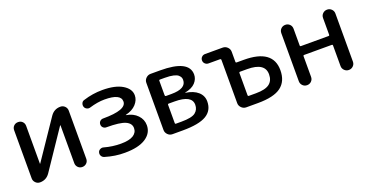

<svg xmlns="http://www.w3.org/2000/svg" viewBox="-30 -1037 2970 1554"><g transform="rotate(-20 1455.0 -260.0)"><path d="M126 0Q103.5 0 87.9 -16.1Q72.3 -32.2 72.3 -53.7V-467.8Q72.3 -490.2 86.9 -504.9Q101.6 -519.5 124 -519.5Q146.5 -519.5 161.1 -504.9Q175.8 -490.2 175.8 -467.8V-142.6L176.8 -141.6H177.7L403.3 -474.6Q434.6 -519.5 488.3 -519.5Q510.7 -519.5 526.4 -503.9Q542 -488.3 542 -465.8V-51.8Q542 -29.3 526.9 -14.6Q511.7 0 489.7 0Q467.8 0 453.1 -15.1Q438.5 -30.3 438.5 -51.8V-377L436.5 -377.9H435.5L210.9 -44.9Q179.7 0 126 0Z M683.6 -15.6Q668 -20.5 660.2 -34.7Q652.3 -48.8 657.2 -65.4Q661.1 -80.1 676.3 -87.4Q691.4 -94.7 706.1 -89.8Q776.4 -70.3 847.7 -70.3Q919.9 -70.3 955.1 -92.3Q990.2 -114.3 990.2 -153.3Q990.2 -194.3 944.3 -214.8Q898.4 -235.4 783.2 -235.4H781.2Q765.6 -235.4 754.4 -246.1Q743.2 -256.8 743.2 -273.4Q743.2 -290 754.4 -300.8Q765.6 -311.5 781.2 -311.5H783.2Q983.4 -311.5 983.4 -384.8Q983.4 -452.1 843.8 -452.1Q784.2 -452.1 713.9 -430.7Q699.2 -425.8 684.6 -433.1Q669.9 -440.4 665 -455.1Q660.2 -470.7 667 -485.8Q673.8 -501 690.4 -504.9Q769.5 -530.3 853.5 -530.3Q963.9 -530.3 1025.4 -493.2Q1086.9 -456.1 1086.9 -400.4Q1086.9 -359.4 1055.2 -324.7Q1023.4 -290 965.8 -276.4Q963.9 -276.4 963.9 -275.4Q963.9 -273.4 965.8 -273.4Q1024.4 -263.7 1060.1 -226.6Q1095.7 -189.5 1095.7 -139.6Q1095.7 -71.3 1033.2 -30.8Q970.7 9.8 853.5 9.8Q770.5 10.7 683.6 -15.6Z M1313.5 -234.4V-78.1Q1313.5 -70.3 1321.3 -70.3H1369.1Q1458 -70.3 1489.3 -94.7Q1520.5 -119.1 1520.5 -161.1Q1520.5 -243.2 1371.1 -243.2H1321.3Q1313.5 -243.2 1313.5 -234.4ZM1313.5 -442.4V-318.4Q1313.5 -309.6 1321.3 -308.6H1369.1Q1497.1 -308.6 1497.1 -383.8Q1497.1 -395.5 1493.2 -404.8Q1489.3 -414.1 1477.5 -425.3Q1465.8 -436.5 1437 -443.4Q1408.2 -450.2 1363.3 -450.2H1321.3Q1313.5 -450.2 1313.5 -442.4ZM1265.6 0Q1242.2 0 1225.6 -17.1Q1209 -34.2 1209 -56.6V-462.9Q1209 -486.3 1226.1 -502.9Q1243.2 -519.5 1265.6 -519.5H1347.7Q1595.7 -519.5 1595.7 -394.5Q1595.7 -355.5 1566.9 -324.2Q1538.1 -293 1477.5 -281.2Q1476.6 -281.2 1476.6 -280.3Q1476.6 -279.3 1477.5 -279.3Q1545.9 -269.5 1583.5 -236.3Q1621.1 -203.1 1621.1 -153.3Q1621.1 -75.2 1557.6 -37.6Q1494.1 0 1355.5 0Z M1944.3 -279.3V-88.9Q1944.3 -80.1 1953.1 -80.1H2013.7Q2093.8 -80.1 2129.9 -106.9Q2166 -133.8 2166 -188.5Q2166 -288.1 2013.7 -288.1H1953.1Q1944.3 -288.1 1944.3 -279.3ZM1735.4 -438.5Q1718.8 -438.5 1706.5 -450.2Q1694.3 -461.9 1694.3 -479Q1694.3 -496.1 1706.1 -507.8Q1717.8 -519.5 1735.4 -519.5H1886.7Q1910.2 -519.5 1927.2 -502.9Q1944.3 -486.3 1944.3 -462.9V-376Q1944.3 -368.2 1953.1 -368.2H2013.7Q2263.7 -368.2 2263.7 -188.5Q2263.7 -93.8 2201.7 -46.9Q2139.6 0 2002 0H1901.4Q1877.9 0 1860.8 -17.1Q1843.8 -34.2 1843.8 -56.6V-428.7Q1843.8 -437.5 1835 -438.5Z M2373 -52.7V-466.8Q2373 -489.3 2388.2 -504.4Q2403.3 -519.5 2425.8 -519.5Q2448.2 -519.5 2463.4 -504.4Q2478.5 -489.3 2478.5 -466.8V-322.3Q2478.5 -314.5 2487.3 -314.5H2723.6Q2732.4 -314.5 2732.4 -322.3V-466.8Q2732.4 -489.3 2748 -504.4Q2763.7 -519.5 2785.6 -519.5Q2807.6 -519.5 2823.2 -504.4Q2838.9 -489.3 2838.9 -466.8V-52.7Q2838.9 -30.3 2823.2 -15.1Q2807.6 0 2785.6 0Q2763.7 0 2748 -15.6Q2732.4 -31.2 2732.4 -52.7V-230.5Q2732.4 -238.3 2723.6 -238.3H2487.3Q2478.5 -238.3 2478.5 -230.5V-52.7Q2478.5 -30.3 2463.4 -15.1Q2448.2 0 2425.8 0Q2403.3 0 2388.2 -15.6Q2373 -31.2 2373 -52.7Z"/></g></svg>

Font: Rounded Mgen+ 2p medium
Style: Regular
Weight: 500
Designer: [Source Han Sans]
Ryoko NISHIZUKA  (kana & ideographs); Paul D. Hunt (Latin, Greek & Cyrillic); Wenlong ZHANG  (bopomofo
Version: Version 1.059.20150602